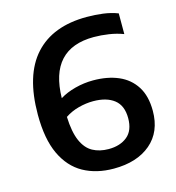

<svg xmlns="http://www.w3.org/2000/svg" viewBox="-112 -845 868 949"><g transform="rotate(-15 322.5 -370.5)"><path d="M354 9.5Q265.5 9.5 199.2 -27.2Q133 -64 96.2 -142.2Q59.5 -220.5 59.5 -345Q59.5 -547 151.5 -648.2Q243.5 -749.5 417.5 -749.5Q460.5 -749.5 500.5 -744.2Q540.5 -739 575.5 -725.5V-619.5Q541.5 -632.5 502 -638.5Q462.5 -644.5 425.5 -644.5Q199.5 -644.5 195 -393.5Q228.5 -414.5 274.2 -426.5Q320 -438.5 366.5 -438.5Q440 -438.5 495.5 -414.8Q551 -391 582.2 -342Q613.5 -293 613.5 -217Q613.5 -110 543.5 -50.2Q473.5 9.5 354 9.5ZM340 -339Q304 -339 265.8 -329Q227.5 -319 195.5 -297.5Q198.5 -219.5 218.5 -174Q238.5 -128.5 273.2 -109.5Q308 -90.5 354.5 -90.5Q413.5 -90.5 450 -120.5Q486.5 -150.5 486.5 -213.5Q486.5 -278 447.5 -308.5Q408.5 -339 340 -339Z"/></g></svg>

Font: Encode Sans SemiExpanded SemiExpanded SemiBold
Style: Regular
Weight: 600
Width: 6
Designer: Multiple Designers
Foundry: Impallari Type
Version: Version 3.000; ttfautohint (v1.8.3) -l 8 -r 50 -G 200 -x 14 